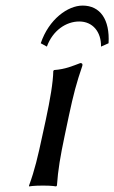

<svg xmlns="http://www.w3.org/2000/svg" viewBox="-20 -665 409 688"><path d="M144 -235 132 -180C116 -105 104 -54 84 0V3C84 3 99 0 134 0C168 0 181 3 181 3L184 0C188 -57 196 -104 212 -180L227 -251C243 -326 254 -368 275 -429C277 -436 274 -439 268 -439C241 -429 215 -417 174 -414L171 -411C170 -368 160 -310 144 -235ZM342 -498 369 -510C374 -595 339 -645 276 -645C223 -645 155 -596 126 -510L148 -498C169 -556 217 -588 264 -588C312 -588 343 -551 342 -498Z"/></svg>

Font: Libertinus Sans
Style: Italic
Weight: 400
Italic angle: -12°
Designer: Philipp H. Poll, Khaled Hosny
Foundry: Caleb Maclennan
Version: Version 7.050;RELEASE